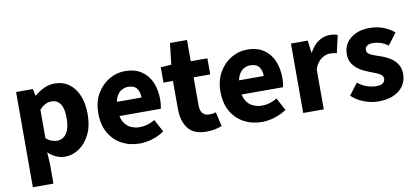

<svg xmlns="http://www.w3.org/2000/svg" viewBox="-74 -908 2945 1351"><g transform="rotate(-10 1398.5 -232.0)"><path d="M64.7 184.1V-496.1H184.6L195.2 -447.3H198.9Q228.3 -473.8 265 -491Q301.7 -508.1 340.1 -508.1Q400.2 -508.1 443.5 -476.9Q486.8 -445.7 510.3 -389Q533.8 -332.4 533.8 -255.9Q533.8 -170.8 503.9 -110.8Q474 -50.8 426.4 -19.4Q378.8 12 325.1 12Q293.6 12 263.5 -1.5Q233.4 -15.1 206.7 -39.8L211.7 38.7V184.1ZM290.8 -108.3Q316.5 -108.3 337.5 -123.4Q358.6 -138.4 370.9 -170.7Q383.1 -202.9 383.1 -254.2Q383.1 -298.8 373.7 -328.4Q364.3 -358 345.3 -372.9Q326.3 -387.8 296.9 -387.8Q274.8 -387.8 254.4 -377.5Q234 -367.1 211.7 -343.4V-139.7Q231.8 -122.6 252.3 -115.5Q272.7 -108.3 290.8 -108.3Z M860.4 12Q789.1 12 731.9 -18.8Q674.8 -49.6 641.6 -107.6Q608.5 -165.7 608.5 -248.2Q608.5 -328.8 642.4 -386.9Q676.2 -444.9 729.9 -476.5Q783.6 -508 843.2 -508Q914.2 -508 961.1 -476.6Q1008.1 -445.2 1031.1 -391.3Q1054.2 -337.4 1054.2 -270Q1054.2 -250.6 1052.1 -232.6Q1050.1 -214.5 1047.6 -203.3H722.5L721.4 -304.7H927.6Q927.6 -344.3 908.9 -369.7Q890.2 -395.2 846.4 -395.2Q822.3 -395.2 799.1 -382.2Q776 -369.1 761 -337Q746 -305 747.2 -248.2Q748.3 -191.9 767.7 -159.9Q787.2 -127.9 817.1 -114.6Q847 -101.3 880 -101.3Q908.6 -101.3 935.4 -109.4Q962.2 -117.6 988.4 -133L1036.2 -43.4Q998.8 -17.1 951.7 -2.6Q904.6 12 860.4 12Z M1337.1 11.1Q1245.4 11.1 1205.4 -42.3Q1165.4 -95.7 1165.4 -181.4V-381H1097.6V-490.5L1173.6 -496L1191 -647.8H1312.8V-496H1431.6V-381H1312.8V-183.1Q1312.8 -141.2 1330.3 -122.8Q1347.9 -104.4 1376.7 -104.4Q1389.2 -104.4 1401.3 -106.1Q1413.5 -107.8 1423.8 -112.2L1447.6 -9.3Q1428.6 -1.4 1400.4 4.8Q1372.1 11.1 1337.1 11.1Z M1733.4 12Q1662.1 12 1604.9 -18.8Q1547.8 -49.6 1514.6 -107.6Q1481.5 -165.7 1481.5 -248.2Q1481.5 -328.8 1515.4 -386.9Q1549.2 -444.9 1602.9 -476.5Q1656.6 -508 1716.2 -508Q1787.2 -508 1834.1 -476.6Q1881.1 -445.2 1904.1 -391.3Q1927.2 -337.4 1927.2 -270Q1927.2 -250.6 1925.1 -232.6Q1923.1 -214.5 1920.6 -203.3H1595.5L1594.4 -304.7H1800.6Q1800.6 -344.3 1781.9 -369.7Q1763.2 -395.2 1719.4 -395.2Q1695.3 -395.2 1672.1 -382.2Q1649 -369.1 1634 -337Q1619 -305 1620.2 -248.2Q1621.3 -191.9 1640.7 -159.9Q1660.2 -127.9 1690.1 -114.6Q1720 -101.3 1753 -101.3Q1781.6 -101.3 1808.4 -109.4Q1835.2 -117.6 1861.4 -133L1909.2 -43.4Q1871.8 -17.1 1824.7 -2.6Q1777.6 12 1733.4 12Z M2028.7 0V-496.1H2148.6L2159.2 -409.4H2162.9Q2190 -459.2 2227.7 -483.7Q2265.4 -508.1 2303.8 -508.1Q2324.9 -508.1 2338.8 -505.7Q2352.6 -503.3 2363 -498.1L2334.9 -373.3Q2322.6 -376.3 2312 -377.8Q2301.4 -379.3 2285 -379.3Q2256.9 -379.3 2226.3 -359Q2195.6 -338.7 2175.7 -287.5V0Z M2565.3 12Q2515.7 12 2464 -7.2Q2412.2 -26.5 2374.8 -62.2L2437.3 -144.9Q2471.4 -118.2 2504.9 -107.5Q2538.3 -96.7 2568.9 -96.7Q2601.8 -96.7 2616.7 -108.4Q2631.6 -120 2631.6 -139.4Q2631.6 -155.8 2618.5 -166.9Q2605.3 -178 2583.6 -186.6Q2561.9 -195.3 2534.7 -205.3Q2499.3 -218.3 2469.3 -238Q2439.2 -257.7 2420.8 -286Q2402.5 -314.3 2402.5 -352.8Q2402.5 -422.6 2454.6 -465.4Q2506.7 -508.1 2592 -508.1Q2645.8 -508.1 2690.6 -490.5Q2735.3 -472.9 2766.9 -445.3L2704.4 -362.7Q2677.1 -382.1 2650.1 -390.8Q2623.1 -399.4 2596.6 -399.4Q2567.9 -399.4 2553.9 -388.4Q2539.9 -377.5 2539.9 -359.8Q2539.9 -345.6 2549.8 -335.7Q2559.6 -325.9 2580.1 -317.5Q2600.7 -309.1 2632.2 -299Q2670.2 -286.4 2701.4 -266.8Q2732.6 -247.2 2750.9 -218.2Q2769.1 -189.2 2769.1 -148Q2769.1 -103.1 2745.7 -66.9Q2722.4 -30.8 2677.1 -9.4Q2631.8 12 2565.3 12Z"/></g></svg>

Font: Source Sans 3 VF
Style: Regular
Weight: 200
Designer: Paul D. Hunt
Foundry: Adobe
Version: Version 3.046;hotconv 1.0.118;makeotfexe 2.5.65603